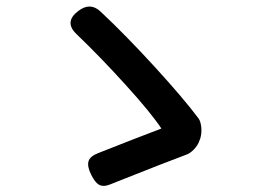

<svg xmlns="http://www.w3.org/2000/svg" viewBox="-20 -650 822 602"><path d="M290 -71Q278 -78 266 -102Q253 -128 257.5 -144Q262 -160 288 -170Q409 -218 486 -247Q453 -297 372 -386Q296 -470 221 -542Q179 -581 226 -616Q263 -644 295 -614Q374 -540 465 -440.5Q556 -341 603 -278Q609 -269 611 -252Q613 -233 608 -216L606 -211Q601 -195 588.5 -182Q576 -169 564 -165Q502 -142 351 -82Q334 -75 326 -72Q304 -63 290 -71Z"/></svg>

Font: GenSenRounded JP M
Style: Regular
Weight: 500
Version: Version 1.501;PS 1;hotconv 16.6.51;makeotf.lib2.5.65220